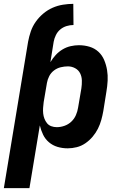

<svg xmlns="http://www.w3.org/2000/svg" viewBox="-33 -763 653 998"><path d="M113 -546Q118 -573 127 -599.5Q136 -626 152.5 -649.5Q169 -673 191.5 -692Q214 -711 240 -722.5Q266 -734 294 -738.5Q322 -743 348 -743L349 -633Q331 -633 313 -627.5Q295 -622 280.5 -610Q266 -598 257.5 -580.5Q249 -563 246 -546ZM-13 215 113 -546H246L229 -440Q241 -460 256.5 -477Q272 -494 292 -506Q312 -518 334 -523Q356 -528 377 -528Q406 -528 432.5 -520Q459 -512 478.5 -494Q498 -476 508.5 -451Q519 -426 523.5 -399Q528 -372 526.5 -343.5Q525 -315 520 -286L504 -186Q500 -163 493.5 -139.5Q487 -116 476 -94Q465 -72 448.5 -52.5Q432 -33 411 -18.5Q390 -4 366 2Q342 8 319 8Q291 8 266 0.5Q241 -7 221.5 -23.5Q202 -40 191 -63Q180 -86 174 -111L120 215ZM262 -102Q282 -102 302 -109Q322 -116 337.5 -130.5Q353 -145 361.5 -164.5Q370 -184 373 -204L390 -304Q393 -324 392.5 -344.5Q392 -365 383.5 -382Q375 -399 357.5 -408.5Q340 -418 320 -418Q302 -418 283 -413.5Q264 -409 248 -397Q232 -385 223 -367.5Q214 -350 211 -332L194 -232Q192 -217 191 -202Q190 -187 191.5 -173Q193 -159 198 -146Q203 -133 211.5 -122.5Q220 -112 233.5 -107Q247 -102 262 -102Z"/></svg>

Font: Iosevka Extrabold Extended
Style: Italic
Weight: 800
Width: 7
Italic angle: -9°
Monospace: yes
Designer: Belleve Invis
Foundry: Belleve Invis
Version: Version 32.5.0; ttfautohint (v1.8.4)